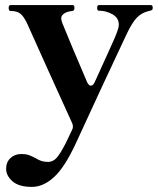

<svg xmlns="http://www.w3.org/2000/svg" viewBox="-20 -507 619 753"><path d="M572 -487Q579 -487 579 -476Q579 -470 576 -468Q573 -466 568 -465Q563 -464 561 -463Q536 -457 517.5 -438.5Q499 -420 477 -374Q441 -298 383 -173.5Q325 -49 277 56Q234 149 192 187.5Q150 226 105 226Q54 226 29 204Q4 182 4 155Q4 129 21 113Q38 97 64 97Q81 97 92.5 101Q104 105 119 113Q132 121 143 124.5Q154 128 169 128Q188 128 202.5 111.5Q217 95 237 56L262 4Q266 -3 266 -11Q266 -17 263 -24Q248 -56 223.5 -111Q199 -166 165 -240Q89 -410 85 -418Q72 -444 59 -454Q46 -464 21 -464Q14 -464 14 -476Q14 -487 21 -487H265Q272 -487 272 -476Q272 -465 264 -464Q243 -462 231.5 -454Q220 -446 220 -435Q220 -428 225 -415Q239 -380 266.5 -314.5Q294 -249 322 -184Q329 -171 336 -171Q345 -171 351 -184L361 -206Q373 -233 404.5 -301.5Q436 -370 441 -387Q446 -400 446 -410Q446 -437 421 -451Q396 -465 368 -465Q361 -465 361 -476Q361 -487 368 -487Z"/></svg>

Font: Shippori Mincho B1 ExtraBold
Style: Regular
Weight: 800
Designer: FONTDASU
Foundry: FONTDASU / Google Inc. / but / Adobe
Version: Version 3.110; ttfautohint (v1.8.3)